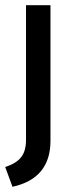

<svg xmlns="http://www.w3.org/2000/svg" viewBox="-32 -550 284 738"><path d="M16 168 -12 92Q31 78 49.5 54Q68 30 68 -12V-530H162V-9Q162 136 16 168Z"/></svg>

Font: Roundo Medium
Style: Regular
Weight: 500
Designer: Namrata Goyal (Gurmukhi), Shiva Nallaperumal (Latin)
Foundry: Indian Type Foundry
Version: Version 1.000;PS 1.0;hotconv 1.0.88;makeotf.lib2.5.647800